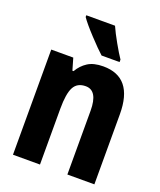

<svg xmlns="http://www.w3.org/2000/svg" viewBox="-142 -854 783 942"><g transform="rotate(20 250.0 -383.0)"><path d="M376 -606V-619Q360 -642 334 -688Q308 -734 294 -766H144V-757Q163 -729 209.5 -679Q256 -629 282 -606ZM181 0V-292Q181 -370 199 -404Q217 -438 261 -438Q324 -438 324 -333V0H465V-366Q465 -559 309 -559Q259 -559 228.5 -539.5Q198 -520 179 -487H173L155 -549H40V0Z"/></g></svg>

Font: Noto Sans Mono UI Condensed ExtraBold
Style: Regular
Weight: 800
Width: 3
Designer: Monotype Design team
Foundry: Monotype Imaging Inc.
Version: 1.000